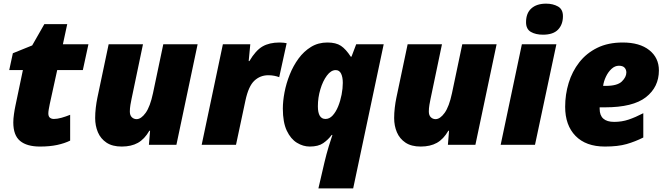

<svg xmlns="http://www.w3.org/2000/svg" viewBox="-20 -797 3669 1057"><path d="M200.2 9.8Q127.9 9.8 90.6 -21.2Q53.2 -52.2 53.2 -123Q53.2 -143.1 56.9 -168.9Q60.5 -194.8 64.9 -214.8L106 -411.1H30.8L50.8 -503.9L157.2 -546.9L224.1 -664.1H350.1L326.2 -553.2H466.8L436 -411.1H294.9L253.9 -224.1Q251 -210 248.5 -195.6Q246.1 -181.2 246.1 -172.9Q246.1 -156.2 254.6 -149.2Q263.2 -142.1 276.9 -142.1Q295.4 -142.1 318.8 -148.7Q342.3 -155.3 366.2 -165V-22.9Q335.4 -7.8 294.7 1Q253.9 9.8 200.2 9.8Z M649.9 9.8Q598.6 9.8 566.4 -11.7Q534.2 -33.2 519 -68.8Q503.9 -104.5 503.9 -147Q503.9 -174.8 507.3 -203.9Q510.7 -232.9 516.1 -258.8L578.1 -553.2H767.1L704.1 -252Q701.2 -239.3 698 -219.7Q694.8 -200.2 694.8 -183.1Q694.8 -162.1 705.8 -151.6Q716.8 -141.1 731.9 -141.1Q756.8 -141.1 781.7 -175.5Q806.6 -210 822.3 -284.2L878.9 -553.2H1067.9L951.2 0H799.8L806.2 -77.1H802.2Q775.4 -30.8 739 -10.5Q702.6 9.8 649.9 9.8Z M1090.3 0 1207 -553.2H1357.9L1349.1 -460.9H1353Q1387.7 -519.5 1425.3 -541.3Q1462.9 -563 1519 -563Q1529.8 -563 1541.7 -561.8Q1553.7 -560.5 1558.1 -559.1L1517.1 -372.1Q1506.3 -376.5 1490.7 -379.6Q1475.1 -382.8 1457 -382.8Q1412.6 -382.8 1380.4 -352.8Q1348.1 -322.8 1331.1 -243.2L1279.3 0Z M1732.9 240.2 1766.1 97.2Q1776.9 51.3 1789.6 9.5Q1802.2 -32.2 1810.1 -54.2H1806.2Q1786.6 -27.8 1759.5 -9Q1732.4 9.8 1685.1 9.8Q1648.9 9.8 1614.7 -11Q1580.6 -31.7 1558.8 -77.6Q1537.1 -123.5 1537.1 -199.2Q1537.1 -240.2 1546.4 -289.1Q1555.7 -337.9 1575 -386.2Q1594.2 -434.6 1623.5 -474.6Q1652.8 -514.6 1692.4 -538.8Q1731.9 -563 1782.2 -563Q1829.6 -563 1856.9 -544.7Q1884.3 -526.4 1911.1 -484.9H1915L1940.9 -553.2H2092.3L1924.3 240.2ZM1772 -142.1Q1793.9 -142.1 1811.5 -161.4Q1829.1 -180.7 1841.6 -211.2Q1854 -241.7 1860.6 -276.1Q1867.2 -310.5 1867.2 -340.8Q1867.2 -372.6 1857.7 -391.8Q1848.1 -411.1 1828.1 -411.1Q1802.2 -411.1 1779.8 -381.1Q1757.3 -351.1 1743.7 -305.4Q1730 -259.8 1730 -211.9Q1730 -142.1 1772 -142.1Z M2295.9 9.8Q2244.6 9.8 2212.4 -11.7Q2180.2 -33.2 2165 -68.8Q2149.9 -104.5 2149.9 -147Q2149.9 -174.8 2153.3 -203.9Q2156.7 -232.9 2162.1 -258.8L2224.1 -553.2H2413.1L2350.1 -252Q2347.2 -239.3 2344 -219.7Q2340.8 -200.2 2340.8 -183.1Q2340.8 -162.1 2351.8 -151.6Q2362.8 -141.1 2377.9 -141.1Q2402.8 -141.1 2427.7 -175.5Q2452.6 -210 2468.3 -284.2L2524.9 -553.2H2713.9L2597.2 0H2445.8L2452.1 -77.1H2448.2Q2421.4 -30.8 2385 -10.5Q2348.6 9.8 2295.9 9.8Z M2969.2 -606Q2929.2 -606 2902.6 -621.3Q2876 -636.7 2876 -674.8Q2876 -724.6 2905.3 -750.7Q2934.6 -776.9 2986.3 -776.9Q3023.9 -776.9 3051.5 -761.5Q3079.1 -746.1 3079.1 -708Q3079.1 -662.1 3052.2 -634Q3025.4 -606 2969.2 -606ZM2736.3 0 2853 -553.2H3043L2925.3 0Z M3310.1 9.8Q3205.6 9.8 3148.4 -48.8Q3091.3 -107.4 3091.3 -209Q3091.3 -276.9 3110.6 -340.3Q3129.9 -403.8 3169.2 -454.1Q3208.5 -504.4 3268.1 -533.7Q3327.6 -563 3408.2 -563Q3501.5 -563 3554.4 -521Q3607.4 -479 3607.4 -409.2Q3607.4 -317.9 3536.1 -262Q3464.8 -206.1 3310.1 -206.1H3281.2V-198.2Q3281.2 -126 3361.3 -126Q3403.3 -126 3440.9 -138.7Q3478.5 -151.4 3521.5 -173.8V-40Q3477.1 -17.6 3429.7 -3.9Q3382.3 9.8 3310.1 9.8ZM3300.3 -324.2H3314.5Q3378.4 -324.2 3403.3 -348.4Q3428.2 -372.6 3428.2 -397.9Q3428.2 -413.6 3418.5 -424.3Q3408.7 -435.1 3387.2 -435.1Q3365.2 -435.1 3346.7 -418Q3328.1 -400.9 3315.9 -375.2Q3303.7 -349.6 3300.3 -324.2Z"/></svg>

Font: Open Sans ExtraBold
Style: Italic
Weight: 800
Italic angle: -12°
Designer: Monotype Design Team
Foundry: Monotype Imaging Inc.
Version: Version 3.000; ttfautohint (v1.8.4)